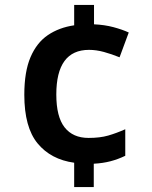

<svg xmlns="http://www.w3.org/2000/svg" viewBox="-20 -744 612 774"><path d="M359 -646Q402 -644 437.5 -634.5Q473 -625 499 -613L462 -513Q430 -526 399 -534.5Q368 -543 339 -543Q207 -543 207 -363Q207 -273 240.5 -230.5Q274 -188 337 -188Q383 -188 416 -197.5Q449 -207 485 -223V-116Q456 -102 425.5 -94Q395 -86 358 -84V10H279V-88Q185 -101 131.5 -166Q78 -231 78 -362Q78 -455 103 -513.5Q128 -572 173 -602.5Q218 -633 279 -642V-724H359Z"/></svg>

Font: Noto Sans Tamil SemiBold
Style: Regular
Weight: 600
Designer: Jelle Bosma - Monotype Design Team
Foundry: Monotype Imaging Inc.
Version: Version 2.004; ttfautohint (v1.8.4.7-5d5b)